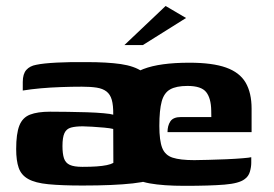

<svg xmlns="http://www.w3.org/2000/svg" viewBox="-20 -609 905 635"><path d="M253.2 4.6Q183.3 4.6 139.9 0.3Q96.6 -3.9 73.5 -16.9Q50.3 -29.8 41.9 -53.8Q33.5 -77.8 33.5 -115.9Q33.5 -166.9 44 -193.6Q54.4 -220.2 79.3 -229.9Q104.2 -239.6 145.8 -239.6Q171.5 -239.6 203.8 -239.1Q236.1 -238.6 267.4 -237.7Q298.8 -236.7 322.6 -234.5Q346.5 -232.4 354.5 -229.7Q354.9 -260.6 349.7 -278.8Q344.5 -297.1 332 -306.6Q319.6 -316.1 299.6 -319.2Q279.7 -322.3 250.8 -322.3Q216.5 -322.3 181.6 -321Q146.6 -319.8 114.4 -316.9Q82.2 -314 55.3 -309.6V-337.9Q55.3 -364.5 67.1 -377.8Q78.9 -391 99.8 -394.7Q123 -399.7 168.3 -402Q213.5 -404.3 266.5 -403.6Q334.4 -403.6 379.5 -397.1Q424.5 -390.5 450.8 -372.2Q477.1 -354 488.1 -318.4Q499 -282.7 499 -224.3L498.7 -25Q482.8 -9.6 419.5 -2.5Q356.2 4.6 253.2 4.6ZM252.5 -57.2Q279.5 -57.2 299.5 -58.6Q319.4 -60 333.2 -62.9Q347 -65.8 354.9 -70.3L354.5 -182.5Q344.5 -185.1 324.7 -186.9Q304.9 -188.7 285.1 -189.9Q265.3 -191.2 253.7 -191.2Q230 -191.2 214.9 -187.1Q199.8 -183 193.2 -168.9Q186.6 -154.9 186.6 -125.9Q186.6 -100.6 191.6 -85.4Q196.7 -70.2 210.8 -63.7Q224.9 -57.2 252.5 -57.2ZM590.1 5.6Q520.5 5.6 475.2 -2.5Q429.9 -10.7 404 -31.8Q378 -52.9 367.4 -91Q356.7 -129.1 356.7 -189.7Q356.7 -267.6 378.4 -313.8Q400.1 -360 454.5 -380.8Q508.9 -401.6 606.3 -401.6Q682.6 -401.6 727.5 -385.6Q772.5 -369.6 792.3 -335.9Q812.1 -302.1 812.1 -249.3V-171.9H534Q534 -193.4 543.5 -207.7Q553 -221.9 578.8 -221.9H678.9L678.6 -243.2Q678 -284.2 661.8 -304.5Q645.6 -324.8 600.1 -324.8Q562.9 -324.8 542.7 -313.3Q522.5 -301.9 514.8 -273.4Q507 -245 507 -192.4Q507 -144.3 516.4 -120Q525.9 -95.7 550.9 -87.6Q575.9 -79.4 622.4 -79.4Q639.7 -79.4 668.6 -80.3Q697.4 -81.1 728.1 -82.3Q758.7 -83.6 782.1 -85.6Q805.4 -87.5 811 -89.1V-70.7Q811 -56.8 806.5 -41.2Q802 -25.5 788.9 -16.4Q770.8 -2.4 722.6 1.6Q674.4 5.6 590.1 5.6ZM391.5 -460 527.7 -589.2 595.3 -549.5 452.6 -460Z"/></svg>

Font: Genos Thin
Style: Regular
Weight: 100
Designer: Robert E. Leuschke
Foundry: Robert E. Leuschke
Version: Version 1.010